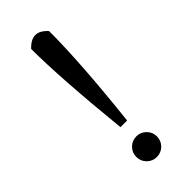

<svg xmlns="http://www.w3.org/2000/svg" viewBox="-247 -806 856 856"><g transform="rotate(-45 181.5 -378.0)"><path d="M238 -731Q238 -531 202 -203H160Q125 -551 125 -731Q154 -762 182 -762Q210 -762 238 -731ZM135 -13Q116 -32 116 -59Q116 -86 135 -105Q154 -124 181 -124Q208 -124 227 -105Q246 -86 246 -59Q246 -32 227 -13Q208 6 181 6Q154 6 135 -13Z"/></g></svg>

Font: Sawarabi Mincho
Style: Regular
Weight: 400
Version: Version 1.00